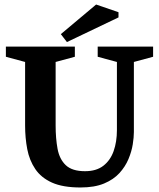

<svg xmlns="http://www.w3.org/2000/svg" viewBox="-20 -820 701 849"><path d="M336 9Q258 9 210 -12.5Q162 -34 136 -72.5Q110 -111 100.5 -160.5Q91 -210 91 -265V-546L6 -569V-614H311V-569L226 -546V-265Q226 -208 234.5 -162Q243 -116 271 -89.5Q299 -63 356 -63Q406 -63 437 -87Q468 -111 482.5 -152Q497 -193 497 -245V-546L412 -569V-614H657V-569L572 -546V-236Q572 -213 567 -181.5Q562 -150 548 -116.5Q534 -83 508 -54.5Q482 -26 440 -8.5Q398 9 336 9ZM276 -634 249 -669 405 -800 504 -766V-743Z"/></svg>

Font: Manuale
Style: Bold
Weight: 700
Version: Version 1.002